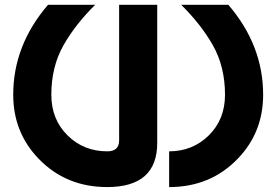

<svg xmlns="http://www.w3.org/2000/svg" viewBox="-20 -757 1133 787"><path d="M419.4 9.8Q250.5 9.8 138.7 -106Q34.2 -213.9 34.2 -368.7Q34.2 -571.3 176.8 -737.3H370.1Q289.1 -657.2 240.7 -572.3Q190.4 -483.9 190.4 -368.7Q190.4 -267.6 256.8 -202.1Q323.2 -136.7 419.4 -136.7Q468.3 -136.7 468.3 -181.2V-737.3H624.5V-171.4Q624.5 9.8 419.4 9.8ZM673.3 9.8V-136.7Q769.5 -136.7 835.9 -202.1Q902.3 -267.6 902.3 -368.7Q902.3 -483.9 852.1 -572.3Q803.7 -657.2 722.7 -737.3H916Q1058.6 -571.3 1058.6 -368.7Q1058.6 -213.9 954.1 -106Q842.3 9.8 673.3 9.8Z"/></svg>

Font: Newest Shape
Style: Bold
Weight: 700
Designer: Wojciech Kalinowski "wmk69" (wmk69@o2.pl)
Foundry: Wojciech Kalinowski "wmk69" (wmk69@o2.pl)
Version: Version 1.0.0; 2022-02-24